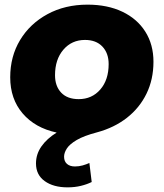

<svg xmlns="http://www.w3.org/2000/svg" viewBox="-20 -571 705 827"><path d="M271 236Q210 236 172.5 209Q135 182 135 133Q135 93 158.5 59.5Q182 26 224 0Q131 -20 77.5 -82.5Q24 -145 24 -238Q24 -328 66.5 -398.5Q109 -469 184.5 -510Q260 -551 357 -551Q443 -551 507 -520.5Q571 -490 606 -434.5Q641 -379 641 -305Q641 -229 611 -167.5Q581 -106 526.5 -63.5Q472 -21 398 -1Q341 14 310.5 32Q280 50 268 68.5Q256 87 256 104Q256 124 268.5 135Q281 146 303 146Q320 146 336 141.5Q352 137 365 131L375 213Q355 223 328.5 229.5Q302 236 271 236ZM319 -144Q376 -144 412 -185.5Q448 -227 448 -295Q448 -342 421 -370.5Q394 -399 346 -399Q289 -399 253 -357Q217 -315 217 -247Q217 -200 243.5 -172Q270 -144 319 -144Z"/></svg>

Font: Montserrat ExtraBold
Style: Italic
Weight: 800
Italic angle: -11.3°
Designer: Julieta Ulanovsky
Foundry: Julieta Ulanovsky
Version: Version 9.000; ttfautohint (v1.8.4.7-5d5b)